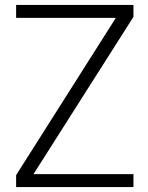

<svg xmlns="http://www.w3.org/2000/svg" viewBox="-20 -754 596 774"><path d="M45 -48 447 -682H45V-734H518V-686L115 -52H518V0H45Z"/></svg>

Font: Exo Light
Style: Regular
Weight: 300
Designer: Natanael Gama
Foundry: Natanael Gama
Version: Version 1.500; ttfautohint (v1.6)